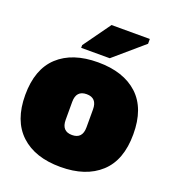

<svg xmlns="http://www.w3.org/2000/svg" viewBox="-142 -886 905 1008"><g transform="rotate(20 310.0 -382.0)"><path d="M252 -228Q252 -164.1 310.1 -164.1Q368.2 -164.1 368.2 -228V-328.1Q368.2 -392.1 310.1 -392.1Q252 -392.1 252 -328.1ZM611.8 -277.3Q611.8 -132.8 531.7 -59.6Q451.2 14.2 309.6 14.2Q167.5 14.2 87.9 -60.1Q7.8 -134.8 7.8 -278.3Q7.8 -422.4 87.4 -496.1Q167 -569.8 309.6 -569.8Q452.1 -569.8 532.2 -496.1Q612.3 -421.9 611.8 -277.3ZM199.2 -610.8V-626L308.1 -777.8H522V-751L358.9 -610.8Z"/></g></svg>

Font: AlfaSlabOne-Regular
Style: Regular
Weight: 400
Designer: JM Sole
Foundry: JM Sole
Version: Version 1.001